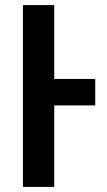

<svg xmlns="http://www.w3.org/2000/svg" viewBox="-20 -734 420 754"><path d="M354 -320H193V0H70V-714H193V-424H354Z"/></svg>

Font: Avrile Sans Condensed SemiBold
Style: Regular
Weight: 600
Width: 3
Designer: Monotype Design Team
Foundry: Monotype Imaging Inc.
Version: Version 2.001;September 10, 2019;FontCreator 11.5.0.2425 64-